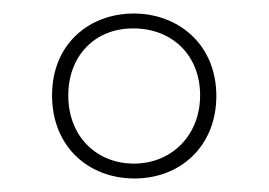

<svg xmlns="http://www.w3.org/2000/svg" viewBox="-20 -743 398 284"><path d="M179 -479C247 -479 300 -527 300 -601C300 -678 243 -723 178 -723C112 -723 57 -678 57 -602C57 -526 111 -479 179 -479ZM178 -501C124 -501 81 -540 81 -602C81 -659 119 -701 177 -701C235 -701 276 -661 276 -602C276 -543 234 -501 178 -501Z"/></svg>

Font: Noto Sans Ethiopic ExtraCondensed Thin
Style: Regular
Weight: 100
Width: 2
Designer: Monotype Design Team
Foundry: Monotype Imaging Inc.
Version: Version 2.102